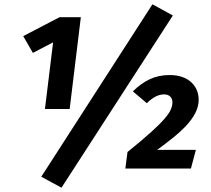

<svg xmlns="http://www.w3.org/2000/svg" viewBox="-20 -784 980 893"><path d="M266 89 172 38 689 -764 784 -712ZM189 -277 227 -587 133 -538 88 -616 257 -704H356L304 -277ZM904 -320Q904 -288 888 -257.5Q872 -227 845 -198.5Q818 -170 783 -142Q748 -114 711 -87H891L868 0H563L573 -77Q640 -131 681.5 -168.5Q723 -206 745 -231.5Q767 -257 774.5 -275Q782 -293 782 -308Q782 -325 771.5 -335Q761 -345 743 -345Q704 -345 663 -304L598 -359Q635 -396 676.5 -415.5Q718 -435 769 -435Q802 -435 827.5 -426Q853 -417 870 -401Q887 -385 895.5 -364.5Q904 -344 904 -320Z"/></svg>

Font: Qjlgwqiwhsfqbnnlvksmvfsycuq
Style: Regular
Weight: 700
Italic angle: -8°
Designer: Carrois Corporate & Edenspiekermann
Foundry: Carrois Corporate GbR & Edenspiekermann AG
Version: Version 2.001